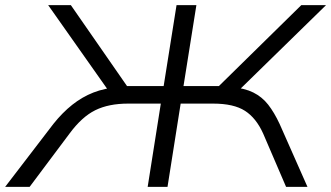

<svg xmlns="http://www.w3.org/2000/svg" viewBox="-44 -725 1285 745"><path d="M-24 0 163 -244Q198 -288 236.5 -318.5Q275 -349 318.5 -366Q362 -383 415 -387L384 -363L143 -705H231L460 -375L440 -391H591L641 -705H718L668 -391H831L789 -375L1125 -705H1221L871 -363L854 -387Q905 -383 939 -366Q973 -349 996.5 -319Q1020 -289 1041 -244L1149 0H1066L977 -207Q950 -267 906.5 -295Q863 -323 783 -323H657L606 0H529L580 -323H453Q378 -323 326 -297.5Q274 -272 226 -207L71 0Z"/></svg>

Font: Nunito Sans 7pt Expanded Light
Style: Italic
Weight: 300
Width: 7
Italic angle: -9°
Designer: Vernon Adams
Foundry: Vernon Adams
Version: Version 3.101;gftools[0.9.27]